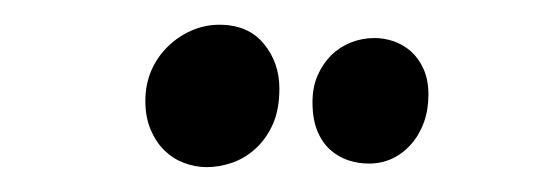

<svg xmlns="http://www.w3.org/2000/svg" viewBox="-20 -775 433 156"><path d="M158.2 -754.9Q181.6 -754.9 194.3 -739.5Q207 -724.1 207 -703.1Q207 -686 201.7 -674.1Q196.3 -662.1 187.7 -654.3Q179.2 -646.5 168.7 -642.8Q158.2 -639.2 147.9 -639.2Q138.7 -639.2 129.6 -642.6Q120.6 -646 113.8 -652.6Q106.9 -659.2 102.5 -669.4Q98.1 -679.7 98.1 -692.9Q98.1 -706.5 103 -717.8Q107.9 -729 116.5 -737.3Q125 -745.6 135.7 -750.2Q146.5 -754.9 158.2 -754.9ZM284.2 -744.1Q292 -744.1 299.8 -741.5Q307.6 -738.8 314 -733.2Q320.3 -727.5 324.2 -718.8Q328.1 -710 328.1 -698.2Q328.1 -686 324.5 -675.8Q320.8 -665.5 314.2 -658Q307.6 -650.4 298.8 -646.2Q290 -642.1 279.8 -642.1Q271 -642.1 262.9 -644.8Q254.9 -647.5 248.3 -653.3Q241.7 -659.2 237.8 -668.7Q233.9 -678.2 233.9 -691.9Q233.9 -704.1 238 -713.6Q242.2 -723.1 249 -730Q255.9 -736.8 265.1 -740.5Q274.4 -744.1 284.2 -744.1Z"/></svg>

Font: Henny Penny
Style: Regular
Weight: 400
Version: Version 1.001